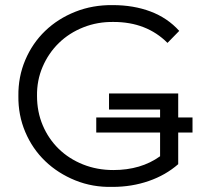

<svg xmlns="http://www.w3.org/2000/svg" viewBox="-20 -726 846 752"><path d="M357 -266H607V-297H407V-360H678V-266H734V-207H678V-83Q629 -40 562.5 -17Q496 6 421 6Q343 8 275 -19.5Q207 -47 157 -95Q107 -143 79 -209Q51 -275 52 -350Q51 -425 79 -491Q107 -557 157 -605Q207 -653 275 -680Q343 -707 422 -706Q503 -706 569.5 -681Q636 -656 682 -605L636 -558Q554 -640 425 -640Q362 -641 306.5 -619Q251 -597 210.5 -557.5Q170 -518 147 -464.5Q124 -411 125 -350Q125 -288 147.5 -235Q170 -182 210 -143Q250 -104 305 -82Q360 -60 424 -60Q532 -60 607 -114V-207H357Z"/></svg>

Font: CMG Sans
Style: Regular
Weight: 400
Designer: Julieta Ulanovsky
Foundry: Julieta Ulanovsky
Version: Version 7.200